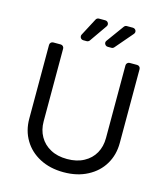

<svg xmlns="http://www.w3.org/2000/svg" viewBox="-135 -1042 1011 1158"><g transform="rotate(15 370.5 -463.0)"><path d="M221.6 -21Q157.7 -54.7 123.2 -112.9Q88.1 -171.2 88.1 -245.7V-706.7Q88.1 -715.2 94.1 -721.2Q100.1 -727.3 109 -727.3H155.5Q164.1 -727.3 170.1 -721.2Q176.1 -715.2 176.1 -706.7V-252.8Q176.1 -199.6 199.6 -158.4Q223 -116.8 266.7 -93.4Q309.7 -69.6 370.7 -69.6Q431.8 -69.6 475.1 -93.4Q518.8 -116.8 542.3 -158.4Q565.3 -199.6 565.3 -252.8V-706.7Q565.3 -715.2 571.4 -721.2Q577.4 -727.3 586.3 -727.3H632.8Q641.3 -727.3 647.4 -721.2Q653.4 -715.2 653.4 -706.7V-245.7Q653.4 -171.2 618.6 -112.9Q584.2 -54.7 519.9 -21Q456.3 12.8 370.7 12.8Q285.9 12.8 221.6 -21ZM259.6 -807.5Q259.6 -799.4 265.4 -793.1Q271.3 -786.9 280.2 -786.9H301.8Q306.8 -786.9 311.4 -789.4Q316.1 -791.9 318.9 -795.8L394.9 -904.8Q398.8 -910.5 398.8 -916.5Q398.8 -925.1 392.8 -931.3Q386.7 -937.5 377.8 -937.5H337.7Q332 -937.5 327.1 -934.5Q322.1 -931.5 319.6 -926.5L262.1 -817.5Q259.6 -812.9 259.6 -807.5ZM411.9 -807.9Q411.9 -799.7 418 -793.3Q424 -786.9 432.9 -786.9H456.3Q465.6 -786.9 472.3 -794.4L565.7 -903.4Q571 -909.8 571 -916.9Q571 -925.1 565 -931.3Q558.9 -937.5 550.1 -937.5H512.1Q501.8 -937.5 495.4 -929L416.2 -820Q411.9 -814.3 411.9 -807.9Z"/></g></svg>

Font: DeltaSans
Style: Regular
Weight: 400
Designer: Rasmus Andersson
Foundry: rsms
Version: Version 3.012